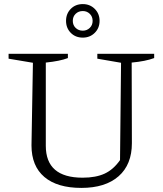

<svg xmlns="http://www.w3.org/2000/svg" viewBox="-20 -910 798 939"><path d="M378 9Q260 9 197 -44.5Q134 -98 134 -199L141 -603L22 -623V-647H312V-626Q273 -611 204 -604V-197Q204 -41 384 -41Q449 -41 492 -61Q535 -81 567 -127L572 -603L456 -623V-647H734V-626Q691 -610 624 -604L625 -210Q625 -105 560 -48Q495 9 378 9ZM385 -726Q349 -726 326 -749.5Q303 -773 303 -808Q303 -843 326 -866.5Q349 -890 385 -890Q420 -890 443.5 -866.5Q467 -843 467 -808Q467 -773 443.5 -749.5Q420 -726 385 -726ZM385 -760Q405 -760 419 -773.5Q433 -787 433 -808Q433 -829 419 -842.5Q405 -856 385 -856Q364 -856 350 -842.5Q336 -829 336 -808Q336 -787 350 -773.5Q364 -760 385 -760Z"/></svg>

Font: Piazzolla SC Light
Style: Regular
Weight: 300
Designer: Juan Pablo del Peral
Foundry: Huerta Tipografica
Version: Version 1.330